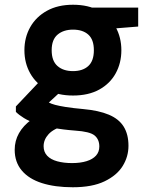

<svg xmlns="http://www.w3.org/2000/svg" viewBox="-20 -558 636 810"><path d="M287 232Q212 232 157 214.5Q102 197 72 161.5Q42 126 42 74Q42 36 60 4Q78 -28 113 -53.5Q148 -79 199 -97L256 -30Q206 -15 185 8Q164 31 164 59Q164 83 179 99Q194 115 221.5 122.5Q249 130 284 130Q319 130 345 122Q371 114 385 98.5Q399 83 399 60Q399 30 379 13.5Q359 -3 297 -7Q244 -11 203 -19Q162 -27 132 -37Q102 -47 81 -60Q60 -73 47 -86V-109L155 -223L258 -192L125 -69L164 -139Q174 -132 185 -126Q196 -120 213 -115.5Q230 -111 258 -106.5Q286 -102 330 -98Q397 -92 439.5 -74Q482 -56 502 -23.5Q522 9 522 57Q522 103 497.5 142.5Q473 182 421 207Q369 232 287 232ZM288 -155Q224 -155 178 -180Q132 -205 107.5 -248.5Q83 -292 83 -346Q83 -400 107.5 -443.5Q132 -487 178 -512.5Q224 -538 288 -538Q353 -538 398.5 -512.5Q444 -487 468 -443.5Q492 -400 492 -346Q492 -292 468 -248.5Q444 -205 398.5 -180Q353 -155 288 -155ZM288 -258Q329 -258 352.5 -279.5Q376 -301 376 -346Q376 -391 352.5 -412Q329 -433 288 -433Q248 -433 223 -412Q198 -391 198 -346Q198 -301 222.5 -279.5Q247 -258 288 -258ZM377 -431 355 -526H563V-446Z"/></svg>

Font: DM Sans 9pt
Style: Bold
Weight: 700
Designer: Colophon Foundry, Jonny Pinhorn
Foundry: Colophon Foundry
Version: Version 4.004;gftools[0.9.30]